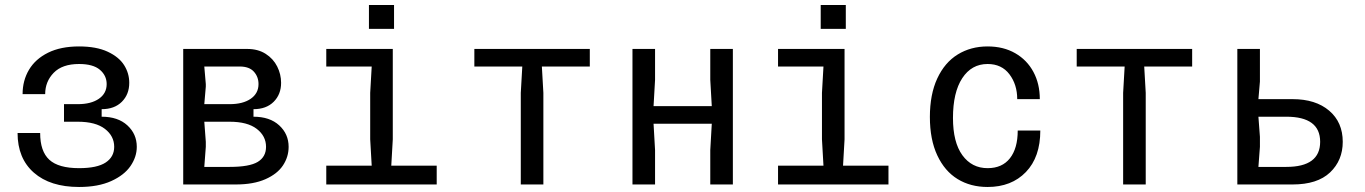

<svg xmlns="http://www.w3.org/2000/svg" viewBox="-20 -735 5440 765"><path d="M50 -205H140Q140 -132 176.5 -98.5Q213 -65 295 -65Q367 -65 401 -87.5Q435 -110 435 -150Q435 -193 398 -221.5Q361 -250 290 -250H235V-320H290Q343 -320 374 -341.5Q405 -363 405 -400Q405 -434 378 -457Q351 -480 295 -480Q228 -480 194 -445Q160 -410 160 -360H70Q70 -414 95.5 -457Q121 -500 171.5 -525Q222 -550 295 -550Q364 -550 409 -529Q454 -508 474.5 -475.5Q495 -443 495 -405Q495 -359 465.5 -329.5Q436 -300 385 -300V-270Q450 -270 487.5 -235.5Q525 -201 525 -150Q525 -110 500 -73.5Q475 -37 423 -13.5Q371 10 295 10Q180 10 115 -47Q50 -104 50 -205Z M710 -540H965Q1008 -540 1038.5 -520.5Q1069 -501 1084.5 -470Q1100 -439 1100 -405Q1100 -359 1070.5 -329.5Q1041 -300 990 -300V-270Q1055 -270 1092.5 -235.5Q1130 -201 1130 -150Q1130 -110 1107.5 -76Q1085 -42 1037.5 -21Q990 0 920 0H710ZM895 -70Q974 -70 1007 -90Q1040 -110 1040 -150Q1040 -193 1003 -221.5Q966 -250 895 -250H794L800 -170V-150L794 -70ZM895 -320Q948 -320 979 -341.5Q1010 -363 1010 -400Q1010 -429 991.5 -449.5Q973 -470 935 -470H794L800 -400V-390L794 -320Z M1280 -75H1461L1455 -180V-365L1461 -470H1280V-540H1545V-180L1539 -75H1720V0H1280ZM1450 -715H1550V-620H1450Z M1870 -540H2330V-470H2139L2145 -365V0H2055V-365L2061 -470H1870Z M2500 -540H2590V-417L2584 -312H2816L2810 -417V-540H2900V0H2810V-137L2816 -242H2584L2590 -137V0H2500Z M3080 -75H3261L3255 -180V-365L3261 -470H3080V-540H3345V-180L3339 -75H3520V0H3080ZM3250 -715H3350V-620H3250Z M3915 -550Q3978 -550 4025 -523Q4072 -496 4097.5 -448.5Q4123 -401 4123 -340H4033Q4033 -398 4002 -439Q3971 -480 3915 -480Q3851 -480 3814 -423.5Q3777 -367 3777 -265Q3777 -168 3814.5 -116.5Q3852 -65 3915 -65Q3973 -65 4004 -104.5Q4035 -144 4035 -215H4125Q4125 -109 4067.5 -49.5Q4010 10 3915 10Q3847 10 3795.5 -21.5Q3744 -53 3714.5 -116Q3685 -179 3685 -269Q3685 -359 3714.5 -422.5Q3744 -486 3796 -518Q3848 -550 3915 -550Z M4270 -540H4730V-470H4539L4545 -365V0H4455V-365L4461 -470H4270Z M4910 -540H5000V-410L4994 -340H5130Q5222 -340 5276 -294Q5330 -248 5330 -170Q5330 -96 5279.5 -48Q5229 0 5130 0H4910ZM5105 -70Q5240 -70 5240 -170Q5240 -270 5105 -270H4994L5000 -190V-150L4994 -70Z"/></svg>

Font: Sligoil Micro
Style: Regular
Weight: 400
Designer: Ariel Martín Pérez
Foundry: Igor Stepanchenko
Version: Version 1.001